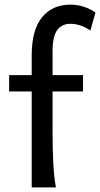

<svg xmlns="http://www.w3.org/2000/svg" viewBox="-20 -811 433 831"><path d="M19.5 -485.8H117.2V-571.3Q117.2 -681.2 161.9 -736.1Q206.5 -791 285.6 -791Q314.5 -791 342.3 -782Q370.1 -772.9 393.1 -756.8L371.1 -678.7Q352.5 -692.4 329.8 -700.2Q307.1 -708 285.6 -708Q247.6 -708 227.5 -680.7Q207.5 -653.3 207.5 -590.8V-485.8H339.4V-415H207.5V-241.2Q207.5 -205.6 208.3 -170.7Q209 -135.7 210.7 -104.2Q212.4 -72.8 215.3 -45.9Q218.3 -19 222.2 0H117.2V-415H19.5Z"/></svg>

Font: Andika New Basic
Style: Regular
Weight: 400
Designer: Victor Gaultney, Annie Olsen, Julie Remington, Don Collingsworth, Eric Hays
Foundry: SIL International
Version: Version 5.500